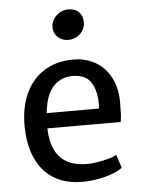

<svg xmlns="http://www.w3.org/2000/svg" viewBox="-56 -844 660 896"><g transform="rotate(-5 274.0 -396.0)"><path d="M495.6 -254.9H152.3Q152.8 -251.5 152.8 -245.1Q161.1 -73.2 322.8 -73.2Q352.1 -73.2 397 -82.5Q441.9 -91.8 461.4 -103.5L481.9 -42Q455.1 -20 400.4 -6.1Q345.7 7.8 293.9 7.8Q215.3 7.8 160.2 -26.1Q105 -60.1 76.2 -124.5Q47.4 -189 47.4 -279.3Q47.4 -361.3 75.9 -425.3Q104.5 -489.3 160.4 -526.1Q216.3 -563 295.9 -564.5Q352.1 -565.4 397.9 -541.5Q443.8 -517.6 471.4 -469.7Q499 -421.9 501 -354.5Q501 -314.9 500 -293.2Q499 -271.5 495.6 -254.9ZM401.4 -349.1Q401.4 -411.1 376.2 -449.7Q351.1 -488.3 290 -488.3Q235.8 -488.3 200 -450Q164.1 -411.6 155.3 -326.2H400.4Q401.4 -341.8 401.4 -349.1ZM296.4 -799.8Q329.6 -799.8 347.4 -781.2Q365.2 -762.7 365.2 -733.9Q365.2 -712.4 354 -694.8Q342.8 -677.2 324.7 -667.5Q306.6 -657.7 286.1 -657.7Q267.6 -657.7 252 -665.8Q236.3 -673.8 226.8 -689Q217.3 -704.1 217.3 -723.6Q217.3 -744.1 228.8 -761.7Q240.2 -779.3 258.8 -789.6Q277.3 -799.8 296.4 -799.8Z"/></g></svg>

Font: Merriweather Sans
Style: Regular
Weight: 400
Designer: Eben Sorkin
Foundry: Eben Sorkin
Version: Version 1.006; ttfautohint (v1.4.1) -l 6 -r 50 -G 0 -x 11 -H